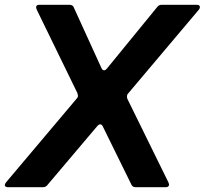

<svg xmlns="http://www.w3.org/2000/svg" viewBox="-49 -783 856 803"><path d="M150 -10Q143 0 130 0H-15Q-22 0 -25.5 -2.5Q-29 -5 -29 -9Q-29 -13 -24 -20L272 -371Q277 -376 277 -383Q277 -385 275 -393L104 -744L102 -752Q102 -763 115 -763H241Q256 -763 260 -751L375 -499Q379 -489 387 -489Q392 -489 398 -496L608 -753Q615 -763 627 -763H774Q787 -763 787 -753Q787 -748 783 -743L486 -391Q482 -387 482 -379Q482 -373 484 -369L656 -19Q658 -13 658 -11Q658 -6 654.5 -3Q651 0 644 0H518Q505 0 500 -12L381 -254Q377 -263 370 -263Q365 -263 359 -257Z"/></svg>

Font: Open Sauce Two
Style: Bold Italic
Weight: 700
Italic angle: -10°
Designer: Alfredo Marco Pradil
Foundry: Creative Sauce Fz LLC
Version: Version 1.477